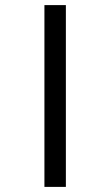

<svg xmlns="http://www.w3.org/2000/svg" viewBox="-20 -682 382 752"><path d="M154 -662H238V50H154Z"/></svg>

Font: Noto Sans Sinhala SemiCondensed Medium
Style: Regular
Weight: 500
Width: 4
Designer: Jelle Bosma - Monotype Design Team
Foundry: Monotype Imaging Inc.
Version: Version 2.006; ttfautohint (v1.8.4.7-5d5b)